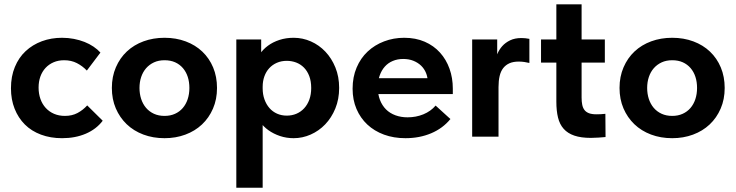

<svg xmlns="http://www.w3.org/2000/svg" viewBox="-20 -642 3456 902"><path d="M271.5 7.2Q333.8 7.2 383 -13.9Q432.3 -35 462.5 -74.8L389.7 -146.8Q369.7 -124.8 344.1 -111.1Q318.5 -97.5 285 -97.5Q256.8 -97.5 234 -107.3Q211.3 -117 194.9 -134.9Q178.5 -152.8 169.9 -177.3Q161.3 -201.8 161.3 -230.5Q161.3 -258.7 169.6 -282.2Q178 -305.7 193.9 -322.9Q209.8 -340 231.9 -349.5Q254 -359 281.5 -359Q315 -359 341.2 -345.5Q367.5 -332 388 -310.5L451.8 -395Q438.3 -410 419.3 -422.9Q400.3 -435.8 377.3 -444.9Q354.3 -454 327.3 -459.3Q300.3 -464.5 271.5 -464.5Q220.5 -464.5 176.7 -448.3Q133 -432 100.6 -401.9Q68.2 -371.8 49.9 -327.5Q31.5 -283.3 31.5 -227.3Q31.5 -174.5 48.6 -131.4Q65.7 -88.2 96.7 -57.2Q127.7 -26.2 172.5 -9.5Q217.2 7.2 271.5 7.2Z M753 7.2Q805.5 7.2 850.6 -9.5Q895.8 -26.2 928.8 -57.2Q961.8 -88.2 980.6 -131.8Q999.5 -175.3 999.5 -228.8Q999.5 -281.5 981.4 -324.9Q963.3 -368.3 930.6 -399.4Q898 -430.5 852.5 -447.5Q807 -464.5 753 -464.5Q699.8 -464.5 654.5 -447.9Q609.2 -431.3 576.2 -400.4Q543.2 -369.5 524.4 -325.8Q505.5 -282 505.5 -228.8Q505.5 -176 524 -132.9Q542.5 -89.8 575.2 -58.4Q608 -27 653.5 -9.9Q699 7.2 753 7.2ZM753 -97.5Q725 -97.5 703 -107.6Q681 -117.8 665.9 -135.6Q650.8 -153.5 643 -177.6Q635.3 -201.8 635.3 -228.8Q635.3 -256.5 643.3 -280.4Q651.3 -304.2 666.5 -321.6Q681.8 -339 703.4 -349Q725 -359 753 -359Q781 -359 802.6 -349.4Q824.2 -339.7 839.4 -322Q854.5 -304.2 862.1 -280.7Q869.7 -257.2 869.7 -228.8Q869.7 -200.3 861.7 -176.1Q853.7 -152 838.6 -134.5Q823.5 -117 801.9 -107.3Q780.3 -97.5 753 -97.5Z M1214 240V-111V-125.5V-325.5L1207 -332.5V-456.5H1090.2V-332.5V-325.5V240ZM1359.5 7.2Q1400.8 7.2 1439.4 -9.8Q1478 -26.8 1507.8 -57.8Q1537.5 -88.8 1555.4 -132.4Q1573.3 -176 1573.3 -229Q1573.3 -282 1555.6 -325.1Q1538 -368.3 1508.6 -399.3Q1479.3 -430.3 1440.6 -447.4Q1402 -464.5 1359.5 -464.5Q1323.5 -464.5 1292.6 -454.4Q1261.8 -444.3 1238.5 -427Q1215.3 -409.8 1200.8 -387.9Q1186.3 -366 1184 -342V-234.5H1214Q1214 -260.8 1222 -283.1Q1230 -305.5 1244.8 -321.6Q1259.5 -337.7 1280.6 -347Q1301.8 -356.2 1327.3 -356.2Q1350.2 -356.2 1371.1 -348.4Q1392 -340.5 1407.9 -324.5Q1423.7 -308.5 1432.9 -284.5Q1442 -260.5 1442 -228.5Q1442 -198.5 1433.4 -174.5Q1424.7 -150.5 1409.1 -133.5Q1393.5 -116.5 1372.5 -107.6Q1351.5 -98.8 1327 -98.8Q1302.3 -98.8 1281.4 -108.1Q1260.5 -117.5 1245.8 -134.4Q1231 -151.3 1222.5 -174.9Q1214 -198.5 1214 -226.8H1179V-120.8Q1184.8 -94.3 1200.9 -70.9Q1217 -47.5 1240.9 -30.4Q1264.8 -13.3 1295.3 -3Q1325.8 7.2 1359.5 7.2Z M1884.8 7.2Q1951 7.2 2005.6 -15.9Q2060.3 -39 2096 -82.8L2026.5 -146Q2003.8 -119.3 1969.1 -105Q1934.5 -90.8 1894.8 -90.8Q1863.8 -90.8 1837.6 -100.4Q1811.5 -110 1793.4 -128.1Q1775.3 -146.3 1765.1 -172.3Q1755 -198.3 1755 -231.8Q1755 -262.8 1763.8 -287.4Q1772.5 -312 1787.9 -329.2Q1803.3 -346.5 1825.4 -355.7Q1847.5 -365 1874 -365Q1900.8 -365 1922 -356.5Q1943.2 -348 1958.4 -333.4Q1973.5 -318.7 1981.5 -299Q1989.5 -279.3 1989.5 -257.3V-221.8L2064.3 -274.5H1707.8V-200H2107.3V-225.7Q2107.3 -275.8 2091.8 -319.1Q2076.3 -362.5 2047 -395Q2017.8 -427.5 1975.3 -446Q1932.8 -464.5 1878.8 -464.5Q1828.8 -464.5 1784.5 -447.6Q1740.2 -430.8 1707.2 -399.9Q1674.2 -369 1655.4 -324.6Q1636.5 -280.3 1636.5 -225.3Q1636.5 -173 1654.7 -130.3Q1673 -87.5 1705.7 -56.9Q1738.5 -26.3 1784.1 -9.5Q1829.8 7.2 1884.8 7.2Z M2429.5 -463.3Q2398.5 -463.3 2376.4 -452.5Q2354.3 -441.8 2339.5 -425.3Q2324.8 -408.8 2316.5 -388.4Q2308.3 -368 2305.3 -348.8L2315.8 -325.5V-456.5H2198.2V0H2322V-233.2Q2322 -262.7 2327.3 -285Q2332.5 -307.2 2344.1 -322.1Q2355.8 -337 2373.6 -344.9Q2391.5 -352.7 2417.3 -352.7Q2430 -352.7 2442.9 -350.9Q2455.8 -349 2467 -346.2V-459.5Q2457.5 -461.5 2447.5 -462.4Q2437.5 -463.3 2429.5 -463.3Z M2755.8 5.8Q2773.5 5.8 2792.1 4.4Q2810.8 3 2824.8 1.8L2824 -107.3Q2813 -106 2802.1 -105.5Q2791.3 -105 2782.5 -105Q2760.5 -105 2747 -110.1Q2733.5 -115.3 2725.9 -125.1Q2718.3 -135 2715.3 -149.8Q2712.3 -164.5 2712.3 -183.5V-621.8H2593.7V-164.5Q2593.7 -121.5 2601.5 -89.8Q2609.2 -58 2628.1 -36.8Q2647 -15.5 2678.2 -4.9Q2709.5 5.8 2755.8 5.8ZM2521.7 -348H2821.5V-456.5H2521.7Z M3138 7.2Q3190.5 7.2 3235.6 -9.5Q3280.8 -26.2 3313.8 -57.2Q3346.8 -88.2 3365.6 -131.8Q3384.5 -175.3 3384.5 -228.8Q3384.5 -281.5 3366.4 -324.9Q3348.3 -368.3 3315.6 -399.4Q3283 -430.5 3237.5 -447.5Q3192 -464.5 3138 -464.5Q3084.8 -464.5 3039.5 -447.9Q2994.2 -431.3 2961.2 -400.4Q2928.2 -369.5 2909.4 -325.8Q2890.5 -282 2890.5 -228.8Q2890.5 -176 2909 -132.9Q2927.5 -89.8 2960.2 -58.4Q2993 -27 3038.5 -9.9Q3084 7.2 3138 7.2ZM3138 -97.5Q3110 -97.5 3088 -107.6Q3066 -117.8 3050.9 -135.6Q3035.8 -153.5 3028 -177.6Q3020.3 -201.8 3020.3 -228.8Q3020.3 -256.5 3028.3 -280.4Q3036.3 -304.2 3051.5 -321.6Q3066.8 -339 3088.4 -349Q3110 -359 3138 -359Q3166 -359 3187.6 -349.4Q3209.2 -339.7 3224.4 -322Q3239.5 -304.2 3247.1 -280.7Q3254.7 -257.2 3254.7 -228.8Q3254.7 -200.3 3246.7 -176.1Q3238.7 -152 3223.6 -134.5Q3208.5 -117 3186.9 -107.3Q3165.3 -97.5 3138 -97.5Z"/></svg>

Font: Tilda Sans VF
Style: Regular
Weight: 400
Designer: ParaType Ltd
Foundry: ParaType Ltd
Version: Version 1.010